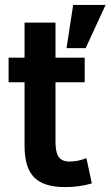

<svg xmlns="http://www.w3.org/2000/svg" viewBox="-20 -747 450 782"><path d="M329 -551 410 -727H278L251 -551ZM206 -171V-412H325V-512H206V-655H80V-512H15V-412H80V-155C80 -35.2 127.5 15 247 15C284.3 15 320 10 354 0L332 -103C309.3 -93.7 286.3 -89 263 -89C217.9 -89 206 -118.3 206 -171Z"/></svg>

Font: Fog Sans
Style: Bold
Weight: 700
Foundry: Intel Corporation
Version: Version 1.00